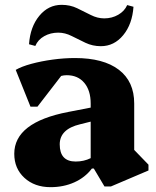

<svg xmlns="http://www.w3.org/2000/svg" viewBox="-20 -758 644 794"><path d="M189 16Q123 16 81 -22.5Q39 -61 39 -122Q39 -252 262 -295L355 -313V-330Q355 -384 328.5 -415.5Q302 -447 256 -447Q244 -447 233 -444L135 -317H106L45 -469Q69 -483 109.5 -494Q150 -505 197.5 -511.5Q245 -518 290 -518Q408 -518 471.5 -469.5Q535 -421 535 -330V-138L594 -77V-53L439 13H412L368 -61H360Q332 -24 287.5 -4Q243 16 189 16ZM227 -161Q227 -90 293 -90Q327 -90 355 -104V-255L311 -244Q227 -224 227 -161ZM397 -567Q363 -567 333.5 -581Q304 -595 276.5 -609Q249 -623 221 -623Q189 -623 163 -608.5Q137 -594 126 -568L100 -575Q105 -647 142.5 -692.5Q180 -738 235 -738Q270 -738 299 -724Q328 -710 355.5 -696Q383 -682 411 -682Q443 -682 469 -697Q495 -712 506 -737L532 -730Q527 -658 489.5 -612.5Q452 -567 397 -567Z"/></svg>

Font: Platypi ExtraBold
Style: Regular
Weight: 800
Designer: David Sargent
Foundry: Bolt Cutter Type
Version: Version 1.200; ttfautohint (v1.8.4.7-5d5b)